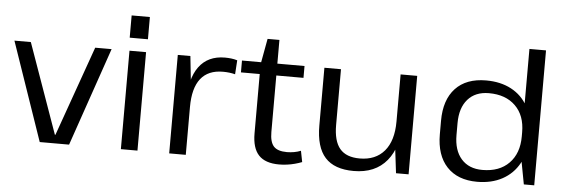

<svg xmlns="http://www.w3.org/2000/svg" viewBox="-49 -891 3091 1049"><g transform="rotate(5 1497.0 -366.0)"><path d="M9 -540H99L274 -47H277L452 -540H542L356 0H195Z M731 -540V0H640V-540ZM735 -733V-611H635V-733Z M905 -540H974L996 -334V0H905ZM972 -286Q972 -415 1021 -481.5Q1070 -548 1163 -548Q1180 -548 1197.5 -546Q1215 -544 1231 -539L1226 -462Q1195 -470 1159 -470Q1078 -470 1037 -418Q996 -366 996 -262Z M1508 8Q1432 8 1396 -30.5Q1360 -69 1360 -150V-528L1386 -670H1451V-165Q1451 -110 1472.5 -86.5Q1494 -63 1545 -63Q1564 -63 1584 -66.5Q1604 -70 1621 -77L1633 -16Q1615 -9 1594.5 -3.5Q1574 2 1552 5Q1530 8 1508 8ZM1257 -540H1600V-475H1257Z M1800 -234Q1800 -146 1835 -104.5Q1870 -63 1944 -63Q2031 -63 2079 -119.5Q2127 -176 2127 -282L2162 -345V-288Q2162 -146 2098.5 -69Q2035 8 1917 8Q1811 8 1760 -48.5Q1709 -105 1709 -223V-540H1800ZM2218 0H2149L2127 -182V-540H2218Z M2594 8Q2487 8 2428 -55Q2369 -118 2369 -233V-307Q2369 -422 2428 -485Q2487 -548 2596 -548Q2675 -548 2733.5 -517Q2792 -486 2824 -428.5Q2856 -371 2856 -291V-254Q2856 -174 2823.5 -115Q2791 -56 2732 -24Q2673 8 2594 8ZM2617 -59Q2710 -59 2763 -113Q2816 -167 2816 -260V-283Q2816 -375 2762.5 -427.5Q2709 -480 2617 -480Q2543 -480 2501.5 -433Q2460 -386 2460 -302V-237Q2460 -153 2501.5 -106Q2543 -59 2617 -59ZM2816 -181V-740H2907V0H2850Z"/></g></svg>

Font: Pathway Extreme 72pt Medium
Style: Regular
Weight: 500
Designer: Eduardo Rodriguez Tunni
Foundry: Eduardo Rodriguez Tunni
Version: Version 1.001;gftools[0.9.26]